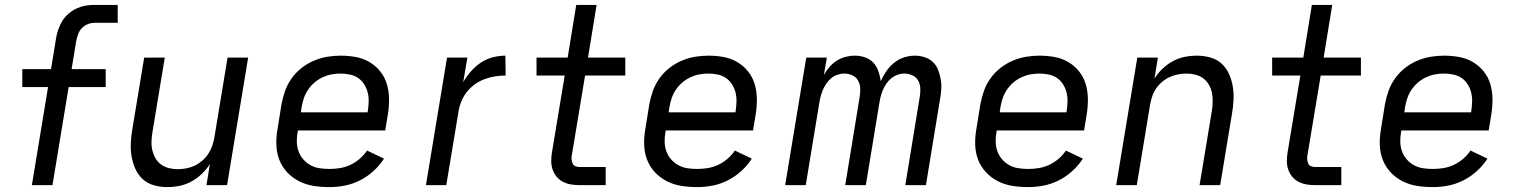

<svg xmlns="http://www.w3.org/2000/svg" viewBox="-20 -755 6190 783"><path d="M110 0 176 -400H71V-473H188L209 -601Q212 -619 218.5 -637Q225 -655 235 -671Q245 -687 260.5 -700Q276 -713 293.5 -721Q311 -729 329 -732Q347 -735 365 -735H460V-662H366Q352 -662 338 -656.5Q324 -651 314 -640.5Q304 -630 299 -616.5Q294 -603 291 -589L272 -473H411V-400H260L194 0Z M662 8Q634 8 607.5 0.5Q581 -7 562 -24.5Q543 -42 532 -66.5Q521 -91 516.5 -118Q512 -145 513.5 -173Q515 -201 520 -230L568 -520H652L602 -218Q599 -199 598 -180Q597 -161 601 -143.5Q605 -126 613.5 -110.5Q622 -95 636.5 -84.5Q651 -74 668.5 -69.5Q686 -65 705 -65Q722 -65 740 -68.5Q758 -72 774 -79.5Q790 -87 804.5 -99.5Q819 -112 829 -127Q839 -142 845 -159Q851 -176 854 -193L908 -520H992L906 0H822L836 -86Q822 -64 802.5 -45.5Q783 -27 760 -14.5Q737 -2 712 3Q687 8 662 8Z M1323 8Q1290 8 1258.5 3Q1227 -2 1199.5 -16Q1172 -30 1151 -52.5Q1130 -75 1119 -103.5Q1108 -132 1107 -164.5Q1106 -197 1112 -230L1128 -330Q1133 -357 1142.5 -384Q1152 -411 1169 -435Q1186 -459 1209.5 -477.5Q1233 -496 1260 -507.5Q1287 -519 1314.5 -523.5Q1342 -528 1369 -528Q1401 -528 1431 -522.5Q1461 -517 1486.5 -502Q1512 -487 1530.5 -464Q1549 -441 1557.5 -412.5Q1566 -384 1566.5 -353Q1567 -322 1562 -290L1551 -223H1195L1194 -218Q1190 -197 1190.5 -176.5Q1191 -156 1197.5 -138Q1204 -120 1216.5 -105.5Q1229 -91 1246 -81.5Q1263 -72 1283 -69Q1303 -66 1323 -66Q1345 -66 1366.5 -69.5Q1388 -73 1408.5 -82.5Q1429 -92 1446.5 -107Q1464 -122 1477 -141L1546 -108Q1528 -80 1502.5 -57Q1477 -34 1447 -19Q1417 -4 1385.5 2Q1354 8 1323 8ZM1207 -297H1479L1480 -302Q1483 -322 1483.5 -341Q1484 -360 1479.5 -378Q1475 -396 1465 -411.5Q1455 -427 1440.5 -437Q1426 -447 1407 -451Q1388 -455 1369 -455Q1350 -455 1331.5 -451.5Q1313 -448 1295 -439.5Q1277 -431 1262 -418Q1247 -405 1236 -388.5Q1225 -372 1219 -354Q1213 -336 1210 -318Z M1717 0 1803 -520H1886L1869 -420Q1882 -443 1900.5 -464Q1919 -485 1941.5 -500Q1964 -515 1990 -521.5Q2016 -528 2041 -528L2042 -447Q2020 -447 1998.5 -443.5Q1977 -440 1955.5 -432Q1934 -424 1915 -410Q1896 -396 1882 -377.5Q1868 -359 1860 -338Q1852 -317 1849 -295L1800 0Z M2343 0Q2325 0 2307.5 -3Q2290 -6 2275 -14Q2260 -22 2249.5 -35Q2239 -48 2233.5 -64Q2228 -80 2228 -98Q2228 -116 2231 -134L2283 -447H2168V-520H2295L2330 -735H2413L2378 -520H2530V-447H2366L2312 -122Q2310 -113 2311 -104.5Q2312 -96 2315 -88.5Q2318 -81 2326 -77.5Q2334 -74 2342 -74H2450V0Z M2823 8Q2790 8 2758.5 3Q2727 -2 2699.5 -16Q2672 -30 2651 -52.5Q2630 -75 2619 -103.5Q2608 -132 2607 -164.5Q2606 -197 2612 -230L2628 -330Q2633 -357 2642.5 -384Q2652 -411 2669 -435Q2686 -459 2709.5 -477.5Q2733 -496 2760 -507.5Q2787 -519 2814.5 -523.5Q2842 -528 2869 -528Q2901 -528 2931 -522.5Q2961 -517 2986.5 -502Q3012 -487 3030.5 -464Q3049 -441 3057.5 -412.5Q3066 -384 3066.5 -353Q3067 -322 3062 -290L3051 -223H2695L2694 -218Q2690 -197 2690.5 -176.5Q2691 -156 2697.5 -138Q2704 -120 2716.5 -105.5Q2729 -91 2746 -81.5Q2763 -72 2783 -69Q2803 -66 2823 -66Q2845 -66 2866.5 -69.5Q2888 -73 2908.5 -82.5Q2929 -92 2946.5 -107Q2964 -122 2977 -141L3046 -108Q3028 -80 3002.5 -57Q2977 -34 2947 -19Q2917 -4 2885.5 2Q2854 8 2823 8ZM2707 -297H2979L2980 -302Q2983 -322 2983.5 -341Q2984 -360 2979.5 -378Q2975 -396 2965 -411.5Q2955 -427 2940.5 -437Q2926 -447 2907 -451Q2888 -455 2869 -455Q2850 -455 2831.5 -451.5Q2813 -448 2795 -439.5Q2777 -431 2762 -418Q2747 -405 2736 -388.5Q2725 -372 2719 -354Q2713 -336 2710 -318Z M3182 0 3268 -520H3352L3340 -450Q3350 -467 3363 -482Q3376 -497 3392.5 -507.5Q3409 -518 3428 -523Q3447 -528 3465 -528H3466Q3488 -528 3508 -521Q3528 -514 3541.5 -499.5Q3555 -485 3562 -465Q3569 -445 3572 -424Q3581 -445 3594.5 -464.5Q3608 -484 3626.5 -499Q3645 -514 3667 -521Q3689 -528 3711 -528Q3732 -528 3751.5 -521.5Q3771 -515 3785 -501.5Q3799 -488 3806 -469.5Q3813 -451 3816.5 -431Q3820 -411 3818.5 -389.5Q3817 -368 3813 -347L3756 0H3672L3731 -361Q3734 -379 3733 -396Q3732 -413 3724 -427Q3716 -441 3700.5 -448Q3685 -455 3668 -455Q3654 -455 3640 -450Q3626 -445 3614.5 -435.5Q3603 -426 3594.5 -413.5Q3586 -401 3580.5 -388Q3575 -375 3571.5 -361Q3568 -347 3566 -334L3511 0H3427L3486 -361Q3489 -379 3488 -396Q3487 -413 3479 -427Q3471 -441 3455.5 -448Q3440 -455 3423 -455Q3409 -455 3394.5 -450Q3380 -445 3369 -435.5Q3358 -426 3349.5 -413.5Q3341 -401 3335.5 -388Q3330 -375 3326.5 -361Q3323 -347 3321 -334L3266 0Z M4173 8Q4140 8 4108.5 3Q4077 -2 4049.5 -16Q4022 -30 4001 -52.5Q3980 -75 3969 -103.5Q3958 -132 3957 -164.5Q3956 -197 3962 -230L3978 -330Q3983 -357 3992.5 -384Q4002 -411 4019 -435Q4036 -459 4059.5 -477.5Q4083 -496 4110 -507.5Q4137 -519 4164.5 -523.5Q4192 -528 4219 -528Q4251 -528 4281 -522.5Q4311 -517 4336.5 -502Q4362 -487 4380.5 -464Q4399 -441 4407.5 -412.5Q4416 -384 4416.5 -353Q4417 -322 4412 -290L4401 -223H4045L4044 -218Q4040 -197 4040.5 -176.5Q4041 -156 4047.5 -138Q4054 -120 4066.5 -105.5Q4079 -91 4096 -81.5Q4113 -72 4133 -69Q4153 -66 4173 -66Q4195 -66 4216.5 -69.5Q4238 -73 4258.5 -82.5Q4279 -92 4296.5 -107Q4314 -122 4327 -141L4396 -108Q4378 -80 4352.5 -57Q4327 -34 4297 -19Q4267 -4 4235.5 2Q4204 8 4173 8ZM4057 -297H4329L4330 -302Q4333 -322 4333.5 -341Q4334 -360 4329.5 -378Q4325 -396 4315 -411.5Q4305 -427 4290.5 -437Q4276 -447 4257 -451Q4238 -455 4219 -455Q4200 -455 4181.5 -451.5Q4163 -448 4145 -439.5Q4127 -431 4112 -418Q4097 -405 4086 -388.5Q4075 -372 4069 -354Q4063 -336 4060 -318Z M4532 0 4618 -520H4702L4688 -434Q4701 -456 4720.5 -474.5Q4740 -493 4763 -505.5Q4786 -518 4811 -523Q4836 -528 4861 -528Q4889 -528 4916 -520.5Q4943 -513 4962 -495.5Q4981 -478 4992 -453.5Q5003 -429 5007.5 -402Q5012 -375 5010.5 -347Q5009 -319 5004 -290L4956 0H4872L4922 -302Q4925 -321 4925.5 -340Q4926 -359 4922.5 -376.5Q4919 -394 4910 -409.5Q4901 -425 4887 -435.5Q4873 -446 4855 -450.5Q4837 -455 4818 -455Q4801 -455 4783.5 -451.5Q4766 -448 4749.5 -440.5Q4733 -433 4718.5 -420.5Q4704 -408 4694 -393Q4684 -378 4678.5 -361Q4673 -344 4670 -327L4616 0Z M5343 0Q5325 0 5307.5 -3Q5290 -6 5275 -14Q5260 -22 5249.5 -35Q5239 -48 5233.5 -64Q5228 -80 5228 -98Q5228 -116 5231 -134L5283 -447H5168V-520H5295L5330 -735H5413L5378 -520H5530V-447H5366L5312 -122Q5310 -113 5311 -104.5Q5312 -96 5315 -88.5Q5318 -81 5326 -77.5Q5334 -74 5342 -74H5450V0Z M5823 8Q5790 8 5758.5 3Q5727 -2 5699.5 -16Q5672 -30 5651 -52.5Q5630 -75 5619 -103.5Q5608 -132 5607 -164.5Q5606 -197 5612 -230L5628 -330Q5633 -357 5642.5 -384Q5652 -411 5669 -435Q5686 -459 5709.5 -477.5Q5733 -496 5760 -507.5Q5787 -519 5814.5 -523.5Q5842 -528 5869 -528Q5901 -528 5931 -522.5Q5961 -517 5986.5 -502Q6012 -487 6030.5 -464Q6049 -441 6057.5 -412.5Q6066 -384 6066.5 -353Q6067 -322 6062 -290L6051 -223H5695L5694 -218Q5690 -197 5690.5 -176.5Q5691 -156 5697.5 -138Q5704 -120 5716.5 -105.5Q5729 -91 5746 -81.5Q5763 -72 5783 -69Q5803 -66 5823 -66Q5845 -66 5866.5 -69.5Q5888 -73 5908.5 -82.5Q5929 -92 5946.5 -107Q5964 -122 5977 -141L6046 -108Q6028 -80 6002.5 -57Q5977 -34 5947 -19Q5917 -4 5885.5 2Q5854 8 5823 8ZM5707 -297H5979L5980 -302Q5983 -322 5983.5 -341Q5984 -360 5979.5 -378Q5975 -396 5965 -411.5Q5955 -427 5940.5 -437Q5926 -447 5907 -451Q5888 -455 5869 -455Q5850 -455 5831.5 -451.5Q5813 -448 5795 -439.5Q5777 -431 5762 -418Q5747 -405 5736 -388.5Q5725 -372 5719 -354Q5713 -336 5710 -318Z"/></svg>

Font: Iosevka Aile
Style: Italic
Weight: 400
Italic angle: -9°
Designer: Belleve Invis
Foundry: Belleve Invis
Version: Version 28.0.1; ttfautohint (v1.8.4)